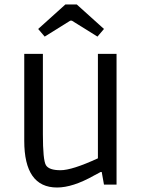

<svg xmlns="http://www.w3.org/2000/svg" viewBox="-20 -822 640 855"><path d="M416 -582H499V0H443L433 -56H428Q427 -56 398 -40Q304 13 234 13Q88 13 88 -195V-582H171V-224Q171 -109 184.5 -86.5Q198 -64 249.5 -64Q301 -64 416 -117ZM443 -693 414 -659 300 -730H293L179 -659L150 -693L271 -802H322Z"/></svg>

Font: Ruda
Style: Regular
Weight: 400
Designer: Mariela Monsalve, Angelina Sanchez
Foundry: Mariela Monsalve, Angelina Sanchez
Version: Version 1.002